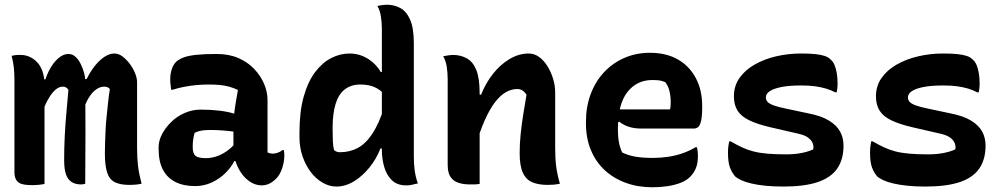

<svg xmlns="http://www.w3.org/2000/svg" viewBox="-20 -776 4240 811"><path d="M578 0Q569 2 561 3Q553 4 544.5 4.5Q536 5 526 5Q489 5 466 -6Q443 -17 433 -46Q423 -75 423 -128Q423 -152 424 -176.5Q425 -201 426 -227Q427 -253 430 -280.5Q433 -308 436 -338Q439 -368 444 -400Q440 -405 434 -407.5Q428 -410 421 -410Q402 -410 385 -397.5Q368 -385 354 -361.5Q340 -338 330 -305V-442H346Q361 -473 380 -497Q399 -521 420.5 -535.5Q442 -550 463 -550Q481 -550 497.5 -537.5Q514 -525 528 -506.5Q542 -488 550.5 -467Q559 -446 559 -429Q559 -394 559 -359.5Q559 -325 559 -291Q559 -257 559 -223Q559 -189 559 -154Q559 -108 563 -75Q567 -42 578 0ZM340 0Q338 1 335 1.5Q332 2 329 2.5Q326 3 322 3Q298 3 282 -7.5Q266 -18 258.5 -40Q251 -62 251 -98Q251 -123 251.5 -148.5Q252 -174 253.5 -201.5Q255 -229 257 -259Q259 -289 262.5 -323Q266 -357 269 -396Q266 -401 262.5 -404Q259 -407 255 -408.5Q251 -410 245 -410Q230 -410 215.5 -398Q201 -386 187 -363Q173 -340 159 -303L156 -441H172Q183 -474 198.5 -497.5Q214 -521 232 -534.5Q250 -548 269 -548Q286 -548 299 -536Q312 -524 321 -505.5Q330 -487 335 -469Q340 -451 340 -437Q340 -382 340.5 -327.5Q341 -273 341 -218.5Q341 -164 340.5 -109.5Q340 -55 340 0ZM168 1Q163 2 157 3Q151 4 145 4.5Q139 5 132 5.5Q125 6 117 6Q98 6 84 4Q70 2 60.5 -4Q51 -10 46 -21Q41 -32 41 -50Q41 -115 41 -179.5Q41 -244 41 -308.5Q41 -373 41 -437Q41 -467 38.5 -490.5Q36 -514 29 -540Q33 -541 38 -542Q43 -543 47.5 -543.5Q52 -544 57 -544Q62 -544 67 -544Q87 -544 105 -536Q123 -528 137.5 -512.5Q152 -497 160 -473Q168 -449 168 -416Q168 -347 168 -277Q168 -207 168 -138Q168 -69 168 1Z M1110 -354Q1110 -332 1110 -310Q1110 -288 1110 -266.5Q1110 -245 1110 -223Q1110 -201 1110 -179Q1110 -167 1110 -155.5Q1110 -144 1110 -132Q1114 -130 1120 -128.5Q1126 -127 1130 -127Q1141 -127 1152 -130.5Q1163 -134 1173 -142H1179Q1180 -136 1180.5 -131.5Q1181 -127 1181 -120Q1181 -92 1171.5 -64.5Q1162 -37 1147 -22Q1131 -6 1116 0.5Q1101 7 1086 7Q1060 7 1037.5 -7.5Q1015 -22 999.5 -44.5Q984 -67 975 -94Q966 -121 966 -145Q966 -168 966 -190.5Q966 -213 966 -233Q966 -257 968 -282Q970 -307 974.5 -335Q979 -363 985 -396Q966 -405 947.5 -410Q929 -415 908.5 -417Q888 -419 863 -419Q833 -419 808 -416.5Q783 -414 759 -409.5Q735 -405 709 -397H703Q702 -406 700.5 -417.5Q699 -429 699 -441Q699 -462 705 -482Q711 -502 724 -515Q736 -526 756 -533.5Q776 -541 810 -544.5Q844 -548 895 -548Q947 -548 986.5 -531Q1026 -514 1053.5 -485Q1081 -456 1095.5 -422Q1110 -388 1110 -354ZM794 -155Q794 -128 805.5 -118Q817 -108 850 -108Q871 -108 893 -115Q915 -122 937 -137Q959 -152 979 -177L987 -96H970Q957 -70 932.5 -45.5Q908 -21 875 -5.5Q842 10 804 10Q755 10 720.5 -7.5Q686 -25 668 -59.5Q650 -94 650 -147V-154Q650 -182 664.5 -209.5Q679 -237 703.5 -261Q728 -285 760.5 -299Q793 -313 828 -313Q871 -313 907.5 -308.5Q944 -304 971 -295.5Q998 -287 1009 -276Q1015 -271 1020 -262Q1025 -253 1028 -240Q1031 -227 1031 -208Q1004 -215 975.5 -219Q947 -223 920 -225Q893 -227 869 -227Q848 -227 832 -224.5Q816 -222 802 -215Q798 -200 796 -186.5Q794 -173 794 -157Z M1456 -550Q1487 -550 1512.5 -539Q1538 -528 1557.5 -510Q1577 -492 1588 -472H1609V-372Q1587 -397 1562 -408Q1537 -419 1502 -419Q1463 -419 1436.5 -398.5Q1410 -378 1397.5 -337Q1385 -296 1385 -237V-226Q1385 -197 1386 -177.5Q1387 -158 1391 -142Q1397 -137 1403 -135Q1409 -133 1416 -133Q1457 -133 1491 -151Q1525 -169 1553 -211.5Q1581 -254 1603 -324V-149H1587Q1570 -105 1540.5 -68.5Q1511 -32 1475 -10Q1439 12 1401 12Q1371 12 1342.5 -4.5Q1314 -21 1292.5 -49.5Q1271 -78 1258 -115.5Q1245 -153 1245 -196V-217Q1245 -305 1263 -368.5Q1281 -432 1311.5 -472Q1342 -512 1379.5 -531Q1417 -550 1456 -550ZM1615 -756Q1645 -756 1671 -742Q1697 -728 1712.5 -692.5Q1728 -657 1728 -594Q1728 -532 1728 -471.5Q1728 -411 1728 -352Q1728 -293 1728 -234Q1728 -175 1728 -115Q1728 -84 1731.5 -57Q1735 -30 1745 -1Q1738 0 1732 1.5Q1726 3 1720 4.5Q1714 6 1708 6.5Q1702 7 1695 7Q1658 7 1635.5 -14.5Q1613 -36 1603 -70.5Q1593 -105 1593 -142Q1593 -217 1593 -280Q1593 -343 1593 -401.5Q1593 -460 1593 -521.5Q1593 -583 1593 -653Q1593 -680 1589 -706Q1585 -732 1574 -751Q1580 -752 1585 -753Q1590 -754 1595 -754.5Q1600 -755 1605 -755.5Q1610 -756 1615 -756Z M2345 0Q2331 3 2319 4Q2307 5 2293 5Q2255 5 2228.5 -6Q2202 -17 2188.5 -46.5Q2175 -76 2175 -129Q2175 -168 2179 -207.5Q2183 -247 2189.5 -288.5Q2196 -330 2204 -376Q2196 -388 2186.5 -394Q2177 -400 2165 -400Q2141 -400 2117.5 -387Q2094 -374 2071.5 -345Q2049 -316 2027.5 -268Q2006 -220 1986 -149V-376H2012Q2032 -426 2063 -465Q2094 -504 2133 -527Q2172 -550 2213 -550Q2237 -550 2257 -535.5Q2277 -521 2292 -497Q2307 -473 2316 -444Q2325 -415 2325 -386Q2325 -348 2325 -309Q2325 -270 2325 -231.5Q2325 -193 2325 -154Q2325 -108 2329 -75Q2333 -42 2345 0ZM2006 1Q1999 2 1992.5 2.5Q1986 3 1980 3Q1974 3 1967 3Q1940 3 1921 -2.5Q1902 -8 1891 -19Q1880 -30 1875.5 -45Q1871 -60 1871 -79Q1871 -129 1871 -175.5Q1871 -222 1871 -266.5Q1871 -311 1871 -354.5Q1871 -398 1871 -441Q1871 -468 1867 -494Q1863 -520 1852 -538Q1860 -540 1866.5 -541Q1873 -542 1880 -543Q1887 -544 1893 -544Q1926 -544 1952 -529.5Q1978 -515 1992 -480Q2006 -445 2006 -382Q2006 -317 2006 -249.5Q2006 -182 2006 -118.5Q2006 -55 2006 1Z M2725 -553Q2795 -553 2844 -524.5Q2893 -496 2919.5 -445.5Q2946 -395 2946 -329V-324Q2946 -286 2941.5 -266Q2937 -246 2929 -239.5Q2921 -233 2911 -233H2688Q2658 -233 2634.5 -241Q2611 -249 2596 -262L2576 -252L2580 -314H2810Q2812 -321 2812.5 -329.5Q2813 -338 2813 -345Q2813 -369 2808 -390.5Q2803 -412 2790 -429Q2778 -434 2767 -436Q2756 -438 2735 -438Q2670 -438 2630 -387Q2590 -336 2590 -232V-227Q2590 -198 2594.5 -174.5Q2599 -151 2608 -132Q2632 -120 2662.5 -114.5Q2693 -109 2737 -109Q2770 -109 2801 -113.5Q2832 -118 2861.5 -128Q2891 -138 2918 -154H2924Q2926 -145 2927 -136Q2928 -127 2928 -118Q2928 -87 2919.5 -66Q2911 -45 2895 -29Q2879 -13 2854 -3.5Q2829 6 2799 10.5Q2769 15 2736 15Q2674 15 2622.5 -4Q2571 -23 2533.5 -58Q2496 -93 2475.5 -143Q2455 -193 2455 -255V-261Q2455 -325 2475 -378.5Q2495 -432 2531.5 -471Q2568 -510 2617.5 -531.5Q2667 -553 2725 -553Z M3300 -124Q3338 -124 3367 -130Q3396 -136 3415 -145Q3418 -157 3413 -170.5Q3408 -184 3393 -195Q3378 -206 3349 -212L3236 -238Q3180 -251 3145.5 -267.5Q3111 -284 3095.5 -308.5Q3080 -333 3080 -369Q3080 -413 3103.5 -446.5Q3127 -480 3167 -503Q3207 -526 3258 -538Q3309 -550 3363 -550Q3399 -550 3423.5 -547.5Q3448 -545 3464 -539.5Q3480 -534 3488 -525Q3499 -516 3505 -501.5Q3511 -487 3514.5 -467Q3518 -447 3518 -422Q3518 -412 3517 -403.5Q3516 -395 3514 -386H3508Q3489 -396 3468.5 -402Q3448 -408 3423.5 -411.5Q3399 -415 3364 -415Q3314 -415 3281 -408.5Q3248 -402 3231.5 -391Q3215 -380 3215 -364Q3215 -354 3222 -346Q3229 -338 3247.5 -331Q3266 -324 3301 -317L3395 -297Q3448 -287 3481 -267Q3514 -247 3528.5 -220.5Q3543 -194 3543 -161Q3543 -102 3516 -63.5Q3489 -25 3433 -6.5Q3377 12 3289 12Q3246 12 3212.5 8.5Q3179 5 3153.5 -1Q3128 -7 3111 -15Q3094 -23 3086 -30Q3072 -46 3063.5 -68Q3055 -90 3055 -131Q3055 -146 3056.5 -158Q3058 -170 3060 -179H3066Q3092 -164 3114.5 -153.5Q3137 -143 3162 -136.5Q3187 -130 3220.5 -127Q3254 -124 3300 -124Z M3900 -124Q3938 -124 3967 -130Q3996 -136 4015 -145Q4018 -157 4013 -170.5Q4008 -184 3993 -195Q3978 -206 3949 -212L3836 -238Q3780 -251 3745.5 -267.5Q3711 -284 3695.5 -308.5Q3680 -333 3680 -369Q3680 -413 3703.5 -446.5Q3727 -480 3767 -503Q3807 -526 3858 -538Q3909 -550 3963 -550Q3999 -550 4023.5 -547.5Q4048 -545 4064 -539.5Q4080 -534 4088 -525Q4099 -516 4105 -501.5Q4111 -487 4114.5 -467Q4118 -447 4118 -422Q4118 -412 4117 -403.5Q4116 -395 4114 -386H4108Q4089 -396 4068.5 -402Q4048 -408 4023.5 -411.5Q3999 -415 3964 -415Q3914 -415 3881 -408.5Q3848 -402 3831.5 -391Q3815 -380 3815 -364Q3815 -354 3822 -346Q3829 -338 3847.5 -331Q3866 -324 3901 -317L3995 -297Q4048 -287 4081 -267Q4114 -247 4128.5 -220.5Q4143 -194 4143 -161Q4143 -102 4116 -63.5Q4089 -25 4033 -6.5Q3977 12 3889 12Q3846 12 3812.5 8.5Q3779 5 3753.5 -1Q3728 -7 3711 -15Q3694 -23 3686 -30Q3672 -46 3663.5 -68Q3655 -90 3655 -131Q3655 -146 3656.5 -158Q3658 -170 3660 -179H3666Q3692 -164 3714.5 -153.5Q3737 -143 3762 -136.5Q3787 -130 3820.5 -127Q3854 -124 3900 -124Z"/></svg>

Font: Recursive Monospace Casual
Style: Bold
Weight: 700
Version: Version 1.047